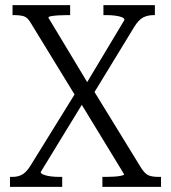

<svg xmlns="http://www.w3.org/2000/svg" viewBox="-20 -730 668 750"><path d="M29 -671V-710H254V-671H241Q225 -671 208.5 -670Q192 -669 180.5 -667Q169 -665 169 -661L334 -387L341 -384L532 -73Q547 -50 561.5 -44.5Q576 -39 600 -39H609V0H380V-39H394Q409 -39 425.5 -40Q442 -41 453.5 -43.5Q465 -46 465 -49L287 -341L281 -345L101 -639Q88 -662 73 -666.5Q58 -671 34 -671ZM19 0V-39H28Q51 -39 67.5 -48.5Q84 -58 101 -86L283 -380L312 -341L139 -58Q139 -52 150.5 -47.5Q162 -43 178.5 -41Q195 -39 211 -39H223V0ZM341 -357 309 -390 466 -652Q466 -659 455.5 -663Q445 -667 429 -669Q413 -671 396 -671H384V-710H585V-671H581Q557 -671 539.5 -662Q522 -653 505 -626Z"/></svg>

Font: Roboto Serif 28pt Condensed Light
Style: Regular
Weight: 300
Width: 3
Designer: Greg Gazdowicz
Foundry: Commercial Type
Version: Version 1.008